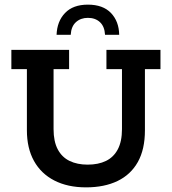

<svg xmlns="http://www.w3.org/2000/svg" viewBox="-20 -798 741 828"><path d="M351 10Q272 10 214.5 -19.5Q157 -49 126.5 -104Q96 -159 96 -236V-500H29V-583H278V-500H211V-241Q211 -188 229 -154Q247 -120 280 -104Q313 -88 358 -88Q404 -88 437 -104Q470 -120 488 -154Q506 -188 506 -241V-500H439V-583H672V-500H605V-236Q605 -154 574.5 -99.5Q544 -45 487 -17.5Q430 10 351 10ZM224 -648Q226 -706 260.5 -742Q295 -778 359 -778Q424 -778 458.5 -742Q493 -706 494 -648H433Q431 -684 411 -702.5Q391 -721 359 -721Q328 -721 307.5 -702.5Q287 -684 285 -648Z"/></svg>

Font: Rokkitt SemiBold SemiBold
Style: Regular
Weight: 600
Version: Version 3.103